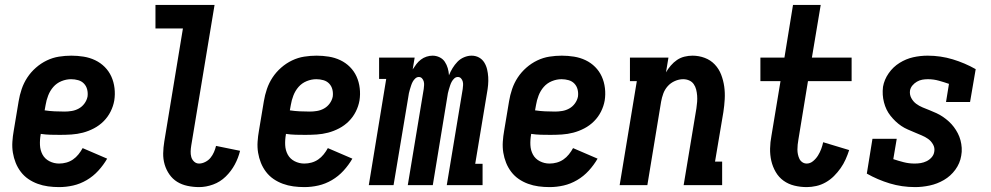

<svg xmlns="http://www.w3.org/2000/svg" viewBox="-20 -755 4040 783"><path d="M221 8Q198 8 176 5Q154 2 133.5 -5.5Q113 -13 95.5 -25Q78 -37 65 -54Q52 -71 44 -91Q36 -111 32.5 -132.5Q29 -154 30.5 -177Q32 -200 36 -222L56 -342Q60 -367 68.5 -392Q77 -417 91.5 -439Q106 -461 126.5 -479Q147 -497 171 -508.5Q195 -520 220.5 -524Q246 -528 271 -528Q296 -528 321 -524Q346 -520 368 -509.5Q390 -499 407 -482Q424 -465 434 -443Q444 -421 447 -395.5Q450 -370 446 -345Q442 -322 431 -300Q420 -278 402.5 -260.5Q385 -243 363 -231.5Q341 -220 318 -214Q295 -208 271.5 -206.5Q248 -205 225 -205Q205 -205 185.5 -205.5Q166 -206 146 -209V-207Q142 -185 143 -163.5Q144 -142 153.5 -124.5Q163 -107 181.5 -97.5Q200 -88 221 -88Q236 -88 250.5 -92Q265 -96 277.5 -104.5Q290 -113 300 -125.5Q310 -138 317 -151L417 -108Q402 -82 381 -59Q360 -36 333.5 -20.5Q307 -5 278.5 1.5Q250 8 221 8ZM244 -300Q258 -300 273 -302.5Q288 -305 301.5 -312.5Q315 -320 324.5 -333Q334 -346 337 -361Q339 -376 335.5 -390Q332 -404 322.5 -414Q313 -424 299 -428Q285 -432 270 -432Q250 -432 230.5 -424Q211 -416 197.5 -400.5Q184 -385 176.5 -365.5Q169 -346 166 -327L162 -305Q162 -305 162 -305Q162 -305 162 -305Q182 -302 202.5 -301Q223 -300 244 -300Z M792 8Q768 8 744.5 3Q721 -2 702.5 -13.5Q684 -25 671 -43.5Q658 -62 651.5 -84Q645 -106 645.5 -130Q646 -154 650 -178L726 -639H614V-735H855L760 -162Q758 -150 757.5 -138Q757 -126 760 -115Q763 -104 771.5 -96Q780 -88 792 -88Q804 -88 817 -94.5Q830 -101 838.5 -111.5Q847 -122 852.5 -134.5Q858 -147 861 -160L959 -140Q952 -111 937.5 -84Q923 -57 900.5 -35Q878 -13 849 -2.5Q820 8 792 8Z M1221 8Q1198 8 1176 5Q1154 2 1133.5 -5.5Q1113 -13 1095.5 -25Q1078 -37 1065 -54Q1052 -71 1044 -91Q1036 -111 1032.5 -132.5Q1029 -154 1030.5 -177Q1032 -200 1036 -222L1056 -342Q1060 -367 1068.5 -392Q1077 -417 1091.5 -439Q1106 -461 1126.5 -479Q1147 -497 1171 -508.5Q1195 -520 1220.5 -524Q1246 -528 1271 -528Q1296 -528 1321 -524Q1346 -520 1368 -509.5Q1390 -499 1407 -482Q1424 -465 1434 -443Q1444 -421 1447 -395.5Q1450 -370 1446 -345Q1442 -322 1431 -300Q1420 -278 1402.5 -260.5Q1385 -243 1363 -231.5Q1341 -220 1318 -214Q1295 -208 1271.5 -206.5Q1248 -205 1225 -205Q1205 -205 1185.5 -205.5Q1166 -206 1146 -209V-207Q1142 -185 1143 -163.5Q1144 -142 1153.5 -124.5Q1163 -107 1181.5 -97.5Q1200 -88 1221 -88Q1236 -88 1250.5 -92Q1265 -96 1277.5 -104.5Q1290 -113 1300 -125.5Q1310 -138 1317 -151L1417 -108Q1402 -82 1381 -59Q1360 -36 1333.5 -20.5Q1307 -5 1278.5 1.5Q1250 8 1221 8ZM1244 -300Q1258 -300 1273 -302.5Q1288 -305 1301.5 -312.5Q1315 -320 1324.5 -333Q1334 -346 1337 -361Q1339 -376 1335.5 -390Q1332 -404 1322.5 -414Q1313 -424 1299 -428Q1285 -432 1270 -432Q1250 -432 1230.5 -424Q1211 -416 1197.5 -400.5Q1184 -385 1176.5 -365.5Q1169 -346 1166 -327L1162 -305Q1162 -305 1162 -305Q1162 -305 1162 -305Q1182 -302 1202.5 -301Q1223 -300 1244 -300Z M1484 0 1555 -433H1526V-520H1671L1663 -472Q1670 -483 1678 -493.5Q1686 -504 1696.5 -512Q1707 -520 1719.5 -524Q1732 -528 1744 -528Q1744 -528 1744 -528Q1744 -528 1744 -528Q1759 -528 1772.5 -521.5Q1786 -515 1794 -503Q1802 -491 1806 -477Q1810 -463 1811 -448Q1817 -463 1825.5 -477Q1834 -491 1845.5 -503Q1857 -515 1872.5 -521.5Q1888 -528 1903 -528Q1903 -528 1903 -528Q1903 -528 1903 -528Q1920 -528 1933.5 -520.5Q1947 -513 1955 -500Q1963 -487 1966.5 -472Q1970 -457 1971 -441Q1972 -425 1970.5 -408.5Q1969 -392 1966 -376L1918 -87H1948V0H1802L1867 -392Q1868 -400 1868.5 -408Q1869 -416 1867 -423Q1865 -430 1860 -435.5Q1855 -441 1847 -441Q1839 -441 1832.5 -435Q1826 -429 1822 -421.5Q1818 -414 1815.5 -406Q1813 -398 1810.5 -390Q1808 -382 1806.5 -374.5Q1805 -367 1804 -359L1745 0H1643L1708 -392Q1709 -400 1709.5 -408Q1710 -416 1708 -423Q1706 -430 1701 -435.5Q1696 -441 1688 -441Q1680 -441 1673.5 -435Q1667 -429 1663 -421.5Q1659 -414 1656.5 -406Q1654 -398 1651.5 -390Q1649 -382 1647.5 -374.5Q1646 -367 1645 -359L1585 0Z M2221 8Q2198 8 2176 5Q2154 2 2133.5 -5.5Q2113 -13 2095.5 -25Q2078 -37 2065 -54Q2052 -71 2044 -91Q2036 -111 2032.5 -132.5Q2029 -154 2030.5 -177Q2032 -200 2036 -222L2056 -342Q2060 -367 2068.5 -392Q2077 -417 2091.5 -439Q2106 -461 2126.5 -479Q2147 -497 2171 -508.5Q2195 -520 2220.5 -524Q2246 -528 2271 -528Q2296 -528 2321 -524Q2346 -520 2368 -509.5Q2390 -499 2407 -482Q2424 -465 2434 -443Q2444 -421 2447 -395.5Q2450 -370 2446 -345Q2442 -322 2431 -300Q2420 -278 2402.5 -260.5Q2385 -243 2363 -231.5Q2341 -220 2318 -214Q2295 -208 2271.5 -206.5Q2248 -205 2225 -205Q2205 -205 2185.5 -205.5Q2166 -206 2146 -209V-207Q2142 -185 2143 -163.5Q2144 -142 2153.5 -124.5Q2163 -107 2181.5 -97.5Q2200 -88 2221 -88Q2236 -88 2250.5 -92Q2265 -96 2277.5 -104.5Q2290 -113 2300 -125.5Q2310 -138 2317 -151L2417 -108Q2402 -82 2381 -59Q2360 -36 2333.5 -20.5Q2307 -5 2278.5 1.5Q2250 8 2221 8ZM2244 -300Q2258 -300 2273 -302.5Q2288 -305 2301.5 -312.5Q2315 -320 2324.5 -333Q2334 -346 2337 -361Q2339 -376 2335.5 -390Q2332 -404 2322.5 -414Q2313 -424 2299 -428Q2285 -432 2270 -432Q2250 -432 2230.5 -424Q2211 -416 2197.5 -400.5Q2184 -385 2176.5 -365.5Q2169 -346 2166 -327L2162 -305Q2162 -305 2162 -305Q2162 -305 2162 -305Q2182 -302 2202.5 -301Q2223 -300 2244 -300Z M2507 0 2577 -424H2549V-520H2706L2696 -460Q2704 -474 2715.5 -487.5Q2727 -501 2741 -510.5Q2755 -520 2771.5 -524Q2788 -528 2804 -528Q2830 -528 2854 -519Q2878 -510 2895 -492Q2912 -474 2921 -450.5Q2930 -427 2933.5 -402Q2937 -377 2935.5 -350.5Q2934 -324 2930 -298L2896 -96H2925V0H2768L2820 -313Q2822 -326 2823 -339.5Q2824 -353 2823 -365.5Q2822 -378 2819 -390Q2816 -402 2809 -412Q2802 -422 2790.5 -427Q2779 -432 2766 -432Q2749 -432 2732 -424.5Q2715 -417 2703 -403.5Q2691 -390 2685 -373.5Q2679 -357 2676 -340L2620 0Z M3270 8Q3244 8 3219.5 2Q3195 -4 3175.5 -18Q3156 -32 3143.5 -53.5Q3131 -75 3125.5 -99Q3120 -123 3120.5 -149Q3121 -175 3126 -201L3163 -424H3081V-520H3179L3214 -735H3327L3291 -520H3453V-424H3275L3236 -186Q3234 -175 3233 -165Q3232 -155 3232 -145Q3232 -135 3234 -125.5Q3236 -116 3240 -107.5Q3244 -99 3252 -93.5Q3260 -88 3270 -88Q3284 -88 3296 -98Q3308 -108 3316 -121Q3324 -134 3329 -147.5Q3334 -161 3337 -175L3443 -143Q3437 -124 3428.5 -105Q3420 -86 3408 -69Q3396 -52 3381 -37Q3366 -22 3347.5 -11.5Q3329 -1 3309 3.5Q3289 8 3270 8Z M3712 8Q3658 8 3608.5 -7Q3559 -22 3515 -47L3538 -189H3637L3623 -106Q3644 -99 3665.5 -93.5Q3687 -88 3710 -88Q3723 -88 3735 -90Q3747 -92 3758.5 -97.5Q3770 -103 3779 -113Q3788 -123 3790 -136Q3793 -152 3785 -166Q3777 -180 3765 -188.5Q3753 -197 3738.5 -203Q3724 -209 3710 -215Q3696 -221 3682 -227Q3668 -233 3655.5 -241.5Q3643 -250 3632 -260.5Q3621 -271 3611.5 -283Q3602 -295 3595.5 -308.5Q3589 -322 3585 -337.5Q3581 -353 3580 -368.5Q3579 -384 3581 -401Q3586 -430 3604 -456Q3622 -482 3648.5 -498.5Q3675 -515 3704 -521.5Q3733 -528 3763 -528Q3816 -528 3865.5 -513Q3915 -498 3959 -473L3936 -339H3838L3850 -413Q3830 -420 3808.5 -426Q3787 -432 3764 -432Q3752 -432 3741 -430Q3730 -428 3719.5 -422Q3709 -416 3701 -406.5Q3693 -397 3691 -385Q3689 -369 3696.5 -355Q3704 -341 3716 -332Q3728 -323 3742.5 -317Q3757 -311 3771 -305.5Q3785 -300 3799 -293.5Q3813 -287 3825.5 -278.5Q3838 -270 3849.5 -259.5Q3861 -249 3870 -237Q3879 -225 3886 -211.5Q3893 -198 3897 -183Q3901 -168 3902 -152Q3903 -136 3900 -120Q3895 -89 3876 -63Q3857 -37 3829.5 -21Q3802 -5 3771.5 1.5Q3741 8 3712 8Z"/></svg>

Font: Iosevka Gothic
Style: Bold Italic
Weight: 700
Italic angle: -9°
Monospace: yes
Designer: Belleve Invis
Foundry: Belleve Invis
Version: Version 15.5.1; ttfautohint (v1.8.4)